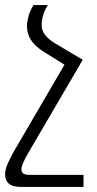

<svg xmlns="http://www.w3.org/2000/svg" viewBox="-44 -507 385 761"><path d="M-24 183Q-24 172 -19.5 158Q-15 144 -6.5 126.5Q2 109 14 88L237 -294L284 -270L71 94Q57 118 49 135.5Q41 153 41 164Q41 175 48 180.5Q55 186 74 186H287V234H42Q5 234 -9.5 220.5Q-24 207 -24 183ZM284 -270 227 -241 129 -302Q93 -325 78 -349.5Q63 -374 63 -403Q63 -421 69.5 -444Q76 -467 89 -487H146Q134 -470 127.5 -448Q121 -426 121 -409Q121 -385 135.5 -367.5Q150 -350 173 -336Z"/></svg>

Font: Noto Sans Armenian Light
Style: Regular
Weight: 300
Designer: Monotype Design Team
Foundry: Monotype Imaging Inc.
Version: Version 2.007